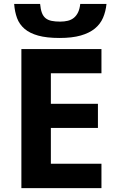

<svg xmlns="http://www.w3.org/2000/svg" viewBox="-20 -966 600 986"><path d="M501 0H89.8V-713.9H501V-589.8H241.2V-433.1H482.9V-309.1H241.2V-125H501ZM526.9 -945.8Q522.9 -906.7 509 -874.5Q495.1 -842.3 467 -819.3Q439 -796.4 394.8 -783.7Q350.6 -771 286.1 -771Q219.7 -771 176 -783.2Q132.3 -795.4 106 -818.1Q79.6 -840.8 67.6 -873Q55.7 -905.3 52.7 -945.8H186Q188.5 -918 195.1 -900.4Q201.7 -882.8 213.9 -872.8Q226.1 -862.8 244.6 -858.9Q263.2 -855 289.1 -855Q310.5 -855 328.4 -859.4Q346.2 -863.8 359.4 -874.5Q372.6 -885.3 380.9 -902.6Q389.2 -919.9 392.1 -945.8Z"/></svg>

Font: Droid Sans
Style: Bold
Weight: 700
Foundry: Ascender Corporation
Version: Version 1.00 build 112